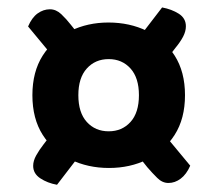

<svg xmlns="http://www.w3.org/2000/svg" viewBox="-20 -551 595 521"><path d="M141.2 -376.7 218.9 -425.3 172.5 -483.5Q160.2 -499.3 146.2 -512.6Q132.2 -525.8 115.4 -525.8Q97.8 -525.8 82.1 -514.6Q66.5 -503.3 56.2 -479.2ZM357 -292.7Q357 -245.3 334.1 -220Q311.2 -194.7 274.9 -194.7Q238.6 -194.7 215.6 -220Q192.6 -245.3 192.6 -292.7Q192.6 -339.8 215.6 -365.2Q238.6 -390.6 274.9 -390.6Q311.2 -390.6 334.1 -365.2Q357 -339.8 357 -292.7ZM338.9 -425.3 409.9 -360.6 455.8 -420.8Q469.1 -436.8 476.8 -451.4Q484.4 -465.9 484.4 -479.7Q484.4 -501.5 465.1 -513.8Q445.8 -526 419.9 -530.8ZM482 -292.7Q482 -356.2 453.9 -400.2Q425.9 -444.1 378.9 -467Q332 -489.9 274.2 -489.9Q217.8 -489.9 170.9 -467Q124 -444.1 95.9 -400.2Q67.9 -356.2 67.9 -292.7Q67.9 -228.9 95.9 -185Q124 -141 171.3 -118.1Q218.6 -95.2 275.7 -95.2Q332.8 -95.2 379.3 -118.1Q425.9 -141 453.9 -185Q482 -228.9 482 -292.7ZM411.2 -203.9 333.7 -155 379.8 -97.1Q392.9 -81.8 406.7 -68.2Q420.4 -54.5 437 -54.5Q454.8 -54.5 470.3 -66.2Q485.9 -77.8 496.2 -101.4ZM215.7 -155.1 144.7 -219.8 98.5 -159.6Q86.2 -143.8 78.1 -129.1Q70 -114.4 70 -100.9Q70 -79.9 89.4 -67.1Q108.8 -54.3 134.7 -49.6Z"/></svg>

Font: Baloo Bhaijaan 2
Style: Regular
Weight: 400
Designer: Sanskriti Dholi, Noopur Datye and Ek Type
Foundry: Ek Type
Version: Version 1.701